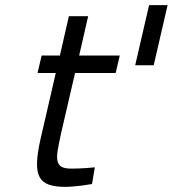

<svg xmlns="http://www.w3.org/2000/svg" viewBox="-20 -716 672 747"><path d="M272 -432 218 -199Q209 -158 204.5 -131Q200 -104 204 -88.5Q208 -73 220.5 -66.5Q233 -60 258 -60Q269 -60 284.5 -60.5Q300 -61 314 -62Q331 -63 349 -65L338 0Q318 3 299 6Q282 8 264.5 9.5Q247 11 234 11Q195 11 170.5 2.5Q146 -6 134.5 -26.5Q123 -47 124 -82.5Q125 -118 137 -172L197 -432H126L142 -500H213L248 -653H323L288 -500H446L430 -432ZM578 -462H506L560 -696H632Z"/></svg>

Font: Panefresco 400wt
Style: Italic
Weight: 400
Foundry: Campivisivi & Chank Co
Version: Version 1.001